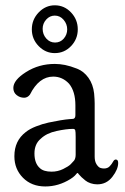

<svg xmlns="http://www.w3.org/2000/svg" viewBox="-20 -670 463 710"><path d="M182.6 -650.4Q217.8 -650.4 242.7 -624Q267.6 -597.7 267.6 -561.5Q267.6 -525.4 242.7 -499.5Q217.8 -473.6 182.6 -473.6Q148.4 -473.6 123 -499.5Q97.7 -525.4 97.7 -561.5Q97.7 -597.7 123 -624Q148.4 -650.4 182.6 -650.4ZM182.6 -612.3Q164.1 -612.3 150.9 -597.7Q137.7 -583 137.7 -563.5Q137.7 -543 150.9 -527.8Q164.1 -512.7 183.6 -512.7Q203.1 -512.7 215.8 -527.3Q228.5 -542 228.5 -561.5Q228.5 -581.1 215.3 -596.7Q202.1 -612.3 182.6 -612.3ZM29.3 -344.7Q29.3 -374 76.7 -403.8Q124 -433.6 182.6 -433.6Q201.2 -433.6 220.7 -429.7Q240.2 -425.8 265.1 -416Q290 -406.2 307.1 -382.3Q324.2 -358.4 328.1 -324.2Q330.1 -300.8 330.1 -288.1V-90.8Q330.1 -73.2 336.9 -62.5Q343.8 -51.8 350.6 -49.3Q357.4 -46.9 364.3 -46.9Q377.9 -46.9 385.7 -55.2Q393.6 -63.5 397.9 -71.8Q402.3 -80.1 408.2 -80.1Q417 -80.1 417 -67.4Q417 -43.9 395.5 -16.1Q374 11.7 339.8 11.7Q327.1 11.7 315.4 7.8Q303.7 3.9 295.9 -2.4Q288.1 -8.8 281.7 -14.6Q275.4 -20.5 271.5 -25.4L268.6 -29.3Q267.6 -29.3 267.6 -29.8Q267.6 -30.3 266.6 -30.3Q264.6 -30.3 263.7 -28.3Q262.7 -26.4 256.8 -20.5Q251 -14.6 240.2 -7.8Q196.3 19.5 147.5 19.5Q96.7 19.5 64.9 -12.7Q33.2 -44.9 33.2 -91.8V-92.8Q33.2 -149.4 75.2 -181.6Q89.8 -193.4 113.3 -202.6Q136.7 -211.9 159.7 -216.8Q182.6 -221.7 203.1 -225.1Q223.6 -228.5 237.3 -229.5L251 -230.5Q258.8 -232.4 258.8 -244.1V-280.3Q258.8 -332 235.4 -360.4Q210.9 -386.7 176.8 -386.7Q124 -386.7 90.8 -320.3Q82 -308.6 69.3 -308.6Q53.7 -308.6 41.5 -318.4Q29.3 -328.1 29.3 -344.7ZM170.9 -35.2Q193.4 -35.2 213.4 -44.9Q233.4 -54.7 241.2 -62.5Q249 -70.3 253.9 -76.2Q259.8 -84 259.8 -98.6V-123V-164.1Q259.8 -182.6 258.3 -188Q256.8 -193.4 250 -193.4Q225.6 -193.4 189 -185.5Q152.3 -177.7 130.9 -157.2Q107.4 -137.7 107.4 -102.5Q107.4 -65.4 127.9 -47.9Q141.6 -35.2 170.9 -35.2Z"/></svg>

Font: Goudy Bookletter 1911
Style: Regular
Weight: 400
Version: Version 2010.07.03